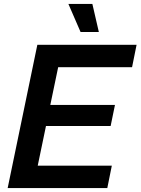

<svg xmlns="http://www.w3.org/2000/svg" viewBox="-20 -957 715 977"><path d="M170 -729H675L652 -615H276L236 -423H565L543 -316H214L172 -114H549L526 0H19ZM328 -937H450L483 -794H390Z"/></svg>

Font: Mona Sans SemiBold
Style: Italic
Weight: 600
Italic angle: -11.7°
Designer: Deni Anggara
Foundry: GitHub
Version: Version 2.000